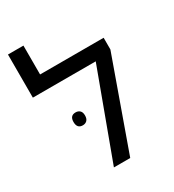

<svg xmlns="http://www.w3.org/2000/svg" viewBox="-183 -864 876 968"><g transform="rotate(-30 255.0 -380.0)"><path d="M105 -592H475V-524L288 0H193L381 -509H15V-760H105ZM131 -300Q131 -337 164 -337Q179 -337 188.5 -328Q198 -319 198 -300Q198 -281 188.5 -271.5Q179 -262 164 -262Q131 -262 131 -300Z"/></g></svg>

Font: Go Noto Kurrent-Regular
Style: Regular
Weight: 400
Designer: Monotype Design Team
Foundry: Monotype Imaging Inc.
Version: Version 2.012; ttfautohint (v1.8.4.7-5d5b)